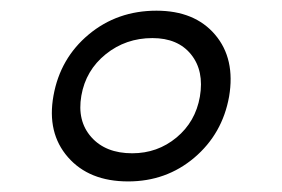

<svg xmlns="http://www.w3.org/2000/svg" viewBox="-20 -530 533 363"><path d="M275.9 -509.8Q348.1 -509.8 386.7 -464.4Q425.3 -418.9 413.1 -347.2Q400.4 -276.9 347.4 -231.9Q294.4 -187 222.2 -187Q148.4 -187 108.4 -232.9Q68.4 -278.8 81.1 -349.1Q93.8 -419.9 147.7 -464.8Q201.7 -509.8 275.9 -509.8ZM268.1 -458Q217.8 -458 179.9 -427.5Q142.1 -397 133.8 -349.1Q125.5 -301.3 152.6 -270.8Q179.7 -240.2 230 -240.2Q277.8 -240.2 313.7 -270Q349.6 -299.8 357.9 -347.2Q366.2 -396 341.3 -427Q316.4 -458 268.1 -458Z"/></svg>

Font: SVN-Poppins
Style: Italic
Weight: 400
Italic angle: -10°
Designer: Ninad Kale (Devanagari), Jonny Pinhorn (Latin)
Foundry: Indian Type Foundry
Version: Version 3.002 2017